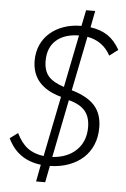

<svg xmlns="http://www.w3.org/2000/svg" viewBox="-58 -822 623 946"><g transform="rotate(5 253.0 -349.0)"><path d="M173 -2Q57 -16 9 -119L48 -148Q71 -100 103 -76Q135 -52 183 -46L243 -344Q98 -384 98 -511Q98 -553 113.5 -588Q129 -623 157.5 -648Q186 -673 225.5 -687Q265 -701 313 -701L329 -780H374L358 -698Q409 -691 444 -667.5Q479 -644 504 -599L462 -567Q425 -636 347 -650L293 -381Q372 -358 408 -317Q444 -276 444 -209Q444 -162 428 -124Q412 -86 382.5 -59Q353 -32 311 -16.5Q269 -1 218 0L202 82H157ZM389 -206Q389 -257 363.5 -287Q338 -317 283 -331L226 -45Q301 -50 345 -93Q389 -136 389 -206ZM152 -514Q152 -466 175.5 -438.5Q199 -411 253 -394L305 -653Q233 -652 192.5 -616Q152 -580 152 -514Z"/></g></svg>

Font: IBM Plex Sans Condensed Light
Style: Italic
Weight: 300
Width: 3
Italic angle: -11°
Designer: Mike Abbink, Paul van der Laan, Pieter van Rosmalen
Foundry: Bold Monday
Version: Version 1.3